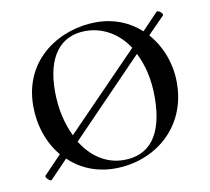

<svg xmlns="http://www.w3.org/2000/svg" viewBox="-55 -460 588 537"><g transform="rotate(-10 238.5 -192.0)"><path d="M51 14 101 -38C133 -7 178 13 231 13C345 13 443 -66 443 -193C443 -246 425 -297 390 -337L437 -385C442 -390 426 -402 422 -399L376 -351C343 -381 301 -399 249 -399C152 -399 36 -336 36 -198C36 -143 54 -91 86 -53L36 -1C32 4 48 18 51 14ZM260 -6C210 -6 169 -34 141 -79L347 -292C365 -257 375 -214 375 -165C375 -53 330 -6 260 -6ZM103 -229C103 -327 145 -380 216 -380C266 -380 309 -354 337 -311L131 -99C113 -136 103 -180 103 -229Z"/></g></svg>

Font: Cormorant Garamond
Style: Regular
Weight: 400
Designer: Christian Thalmann (Catharsis Fonts)
Foundry: Catharsis Fonts
Version: Version 4.002;Glyphs 3.4 (3410)